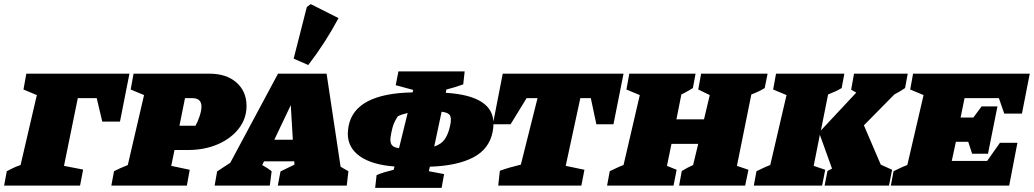

<svg xmlns="http://www.w3.org/2000/svg" viewBox="-50 -902 5024 933"><path d="M579 -544 533 -311H447L420 -425H328L261 -96L354 -78L339 0H-30L-17 -70Q-3 -77 11.5 -84.5Q26 -92 50 -100L129 -440L64 -467L78 -544Z M491 0 504 -70Q518 -77 534 -84.5Q550 -92 571 -100L650 -440L585 -467L599 -544H968Q1050 -544 1099 -501Q1148 -458 1148 -387Q1148 -326 1110.5 -277.5Q1073 -229 1008.5 -201Q944 -173 862 -173H798L782 -96L872 -77L858 0ZM885 -425H849L822 -291H900Q911 -310 920 -337.5Q929 -365 929 -384Q929 -425 885 -425Z M1605 -92Q1615 -86 1624.5 -80.5Q1634 -75 1643 -70L1635 0H1300L1313 -69L1381 -102L1380 -118H1233L1224 -100Q1237 -93 1248.5 -85.5Q1260 -78 1270 -70L1261 0H993L1005 -69L1069 -111L1301 -544H1537ZM1283 -223H1373L1363 -391ZM1448 -586 1377 -617 1441 -868 1460 -882 1595 -814Q1531 -694 1448 -586Z M1773 11 1780 -51Q1798 -59 1818 -65Q1838 -71 1863 -77L1867 -93Q1758 -101 1699 -142.5Q1640 -184 1640 -253Q1640 -261 1641.5 -272Q1643 -283 1644 -290Q1675 -448 1955 -453L1958 -465L1873 -488L1886 -555H2208L2201 -492Q2179 -484 2159 -478Q2139 -472 2119 -467L2116 -451Q2348 -437 2348 -302Q2348 -282 2344 -262Q2328 -178 2249.5 -137Q2171 -96 2039 -92L2034 -70L2108 -56L2096 11ZM2141 -321Q2141 -339 2131 -347.5Q2121 -356 2096 -359L2060 -190Q2094 -201 2111 -225Q2128 -249 2137 -290Q2139 -298 2140 -306Q2141 -314 2141 -321ZM1847 -223Q1847 -204 1856.5 -194.5Q1866 -185 1889 -182L1931 -353Q1904 -347 1883 -337Q1869 -315 1863 -299.5Q1857 -284 1852 -259Q1850 -248 1848.5 -239.5Q1847 -231 1847 -223Z M2980 -544 2931 -298H2848L2821 -425H2770L2699 -96L2790 -77L2775 0H2371L2379 -72Q2406 -82 2429.5 -88.5Q2453 -95 2481 -102L2562 -425H2509L2431 -298H2345L2393 -544Z M2900 0 2913 -70Q2930 -78 2946.5 -86Q2963 -94 2980 -100L3059 -440L2994 -467L3008 -544H3330L3317 -474Q3305 -467 3290.5 -458.5Q3276 -450 3261 -443L3237 -322H3371L3399 -440L3343 -467L3357 -544H3680L3666 -474Q3651 -465 3635.5 -457.5Q3620 -450 3601 -443L3531 -96L3587 -77L3571 0H3250L3263 -71Q3289 -87 3318 -100L3343 -203H3213L3191 -96L3238 -77L3223 0Z M3613 0 3626 -70Q3643 -78 3659.5 -86Q3676 -94 3693 -100L3772 -440L3707 -467L3721 -544H4053L4040 -474Q4025 -465 4008.5 -457.5Q3992 -450 3974 -443L3939 -268L4111 -452L4086 -466L4100 -544H4361L4348 -474Q4321 -456 4296 -443L4148 -293L4230 -102L4285 -77L4270 0H3957L3971 -71Q3982 -77 3993 -83L3934 -247L3904 -96L3960 -77L3945 0Z M4279 0 4292 -70Q4309 -78 4325.5 -86Q4342 -94 4359 -100L4438 -440L4373 -467L4387 -544H4954L4916 -350H4830L4804 -425H4637L4618 -331H4680L4720 -385H4797L4751 -155H4674L4655 -213H4595L4575 -120H4747L4809 -208H4894L4854 0Z"/></svg>

Font: Piazzolla SC Black
Style: Italic
Weight: 900
Italic angle: -11.3°
Designer: Juan Pablo del Peral
Foundry: Huerta Tipografica
Version: Version 1.330